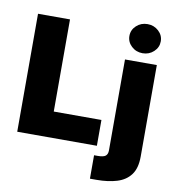

<svg xmlns="http://www.w3.org/2000/svg" viewBox="-102 -871 1065 1166"><g transform="rotate(10 430.5 -288.5)"><path d="M46.9 0V-727.5H244.1V-159.2H538.1V0ZM615.2 -545.9H811.5V18.6Q811.5 90.3 781.5 130.6Q751.5 170.9 697.3 187.5Q643.1 204.1 571.3 204.1H531.2V59.6H553.7Q589.4 59.6 602.3 48.8Q615.2 38.1 615.2 14.6ZM713.4 -601.6Q673.3 -601.6 645 -627.9Q616.7 -654.3 616.7 -691.4Q616.7 -729 645 -755.1Q673.3 -781.2 713.4 -781.2Q753.4 -781.2 781.7 -755.1Q810.1 -729 810.1 -691.4Q810.1 -654.3 781.7 -627.9Q753.4 -601.6 713.4 -601.6Z"/></g></svg>

Font: Inter Black
Style: Regular
Weight: 900
Designer: Rasmus Andersson
Foundry: rsms
Version: Version 4.000;git-a52131595